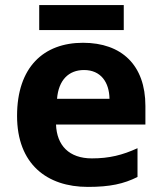

<svg xmlns="http://www.w3.org/2000/svg" viewBox="-20 -724 637 754"><path d="M466 -704H134V-606H466ZM306 -556C151 -556 47 -460 47 -269C47 -80 164 10 325 10C412 10 466 -2 520 -29V-142C461 -115 409 -102 341 -102C251 -102 203 -153 200 -235H551V-308C551 -468 458 -556 306 -556ZM310 -449C376 -449 409 -401 410 -336H204C210 -410 250 -449 310 -449Z"/></svg>

Font: Noto Sans Canadian Aboriginal
Style: Bold
Weight: 700
Designer: Monotype Design Team, Typotheque's Kevin King
Foundry: Monotype Imaging Inc.
Version: Version 2.004